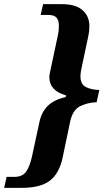

<svg xmlns="http://www.w3.org/2000/svg" viewBox="-73 -781 505 926"><path d="M-53 125 -41 72H-4Q35 72 52.5 47.5Q70 23 81 -25L118 -196Q128 -241 157.5 -270.5Q187 -300 244 -313L246 -321Q165 -343 165 -409Q165 -417 167 -427Q169 -437 171 -446L206 -610Q209 -623 210 -634.5Q211 -646 211 -658Q211 -683 199.5 -696Q188 -709 160 -709H123L135 -761H226Q292 -761 325 -732Q358 -703 358 -655Q358 -645 357 -632.5Q356 -620 350 -593L318 -442Q315 -425 315 -413Q315 -374 341.5 -361Q368 -348 406 -347L393 -288Q347 -286 312 -268Q277 -250 265 -193L229 -21Q213 55 168 90Q123 125 31 125Z"/></svg>

Font: Noto Serif Tamil SemiCondensed
Style: Bold Italic
Weight: 700
Width: 4
Italic angle: -12°
Designer: Indian Type Foundry, Tom Grace, and the Monotype Design Team
Foundry: Monotype Imaging Inc.
Version: Version 2.003; ttfautohint (v1.8.4.7-5d5b)